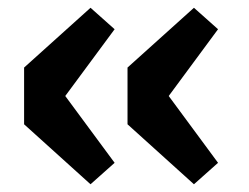

<svg xmlns="http://www.w3.org/2000/svg" viewBox="-20 -499 640 494"><path d="M212.9 -24.9 42 -179.2V-325.2L212.9 -479L274.9 -423.8L147.9 -252L274.9 -80.1ZM479 -24.9 308.1 -179.2V-325.2L479 -479L541 -423.8L414.1 -252L541 -80.1Z"/></svg>

Font: Office Code Pro Bold
Style: Regular
Weight: 700
Designer: Nathan Rutzky & Paul D. Hunt
Foundry: Adobe Systems Incorporated
Version: Version 1.004;PS 001.004;hotconv 1.0.70;makeotf.lib2.5.58329